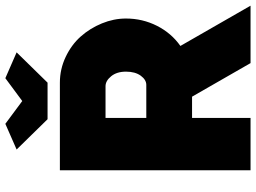

<svg xmlns="http://www.w3.org/2000/svg" viewBox="-139 -814 953 715"><g transform="rotate(-90 337.5 -456.5)"><path d="M233.9 -913.1 318.8 -850.1 403.8 -913.1 500 -871.1 387.2 -755.9H251L138.2 -871.1ZM61 0V-710H387.2Q437.5 -710 482.9 -688.5Q528.3 -667 559.1 -632.3Q589.8 -597.7 607.9 -553.5Q626 -509.3 626 -463.9Q626 -402.3 598.9 -348.6Q571.8 -294.9 523.9 -261.2L673.8 0H460L335 -217.8H255.9V0ZM255.9 -388.2H378.9Q397.9 -388.2 413.1 -408.9Q428.2 -429.7 428.2 -463.9Q428.2 -498 411.1 -519Q394 -540 374 -540H255.9Z"/></g></svg>

Font: Rawline Black
Style: Regular
Weight: 900
Designer: Matt McInerney, Pablo Impallari, Rodrigo Fuenzalida
Foundry: Matt McInerney, Pablo Impallari, Rodrigo Fuenzalida
Version: Version 4.020;PS 004.020;hotconv 1.0.88;makeotf.lib2.5.64775